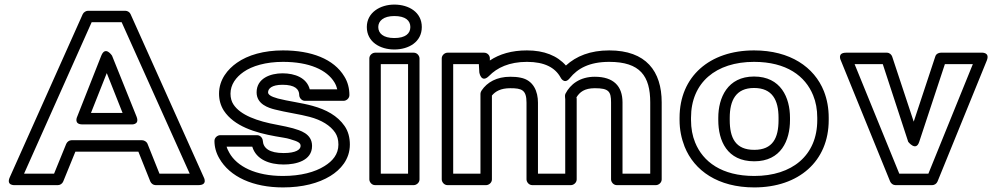

<svg xmlns="http://www.w3.org/2000/svg" viewBox="-20 -783 4352 838"><path d="M600 -171H292C282 -171 273 -164 269 -155L216 -25H85L380 -686H511L808 -25H676L624 -155C620 -165 609 -171 600 -171ZM584 -121 636 9C640 18 649 25 659 25H846C889 25 869 -10 869 -10L550 -721C547 -729 537 -736 527 -736H364C356 -736 345 -730 341 -721L23 -10C5 29 46 25 46 25H233C242 25 252 19 256 9L309 -121ZM340 -240H552C552 -240 591 -236 576 -274L469 -540C469 -540 440 -585 422 -540L317 -274C317 -274 300 -240 340 -240ZM377 -290 446 -464 515 -290Z M1218 -65C1271 -65 1342 -81 1342 -146C1342 -201 1288 -214 1259 -223C1241 -228 1217 -233 1191 -238C1102 -254 1029 -281 999 -327C991 -339 986 -355 986 -374C986 -414 1010 -446 1043 -469C1080 -495 1140 -513 1215 -513C1330 -513 1407 -478 1440 -423C1446 -413 1450 -402 1452 -393H1332C1319 -443 1268 -463 1213 -463C1160 -463 1100 -441 1100 -380C1100 -328 1152 -312 1180 -305C1226 -293 1291 -284 1331 -273C1384 -259 1422 -235 1443 -204C1452 -190 1457 -174 1457 -152C1457 -110 1432 -80 1396 -58C1355 -32 1293 -15 1215 -15C1095 -15 1014 -57 981 -116C976 -125 971 -135 969 -143H1081C1098 -86 1157 -65 1218 -65ZM1218 -115C1156 -115 1129 -136 1127 -169C1126 -181 1116 -193 1102 -193H941C930 -193 916 -183 916 -168C916 -142 923 -116 937 -92C983 -11 1085 35 1215 35C1300 35 1370 17 1422 -15C1466 -42 1507 -87 1507 -152C1507 -182 1500 -210 1484 -233C1453 -278 1403 -305 1344 -321C1298 -334 1234 -342 1193 -353C1160 -362 1150 -371 1150 -380C1150 -396 1166 -413 1213 -413C1267 -413 1286 -394 1286 -368C1286 -357 1296 -343 1311 -343H1480C1491 -343 1505 -353 1505 -368C1505 -397 1498 -425 1483 -449C1437 -526 1338 -563 1215 -563C1132 -563 1062 -543 1014 -509C974 -481 936 -436 936 -374C936 -347 943 -322 957 -300C1002 -232 1093 -204 1183 -188C1209 -183 1230 -181 1245 -176C1283 -165 1292 -159 1292 -146C1292 -131 1273 -115 1218 -115Z M1761 -25H1642V-503H1761ZM1786 25C1797 25 1811 15 1811 0V-528C1811 -539 1801 -553 1786 -553H1617C1606 -553 1592 -543 1592 -528V0C1592 11 1602 25 1617 25ZM1701 -617C1652 -617 1631 -638 1631 -665C1631 -691 1653 -713 1701 -713C1750 -713 1771 -693 1771 -665C1771 -637 1750 -617 1701 -617ZM1701 -567C1764 -567 1821 -600 1821 -665C1821 -730 1764 -763 1701 -763C1639 -763 1581 -728 1581 -665C1581 -600 1639 -567 1701 -567Z M2207 -448C2148 -448 2106 -424 2082 -388C2079 -384 2077 -378 2077 -374V-25H1958V-503H2070L2072 -467C2072 -467 2080 -417 2115 -452C2149 -487 2202 -513 2280 -513C2358 -513 2403 -487 2426 -446C2426 -446 2442 -411 2467 -442C2501 -484 2552 -513 2639 -513C2774 -513 2818 -451 2818 -336V-25H2697V-336C2697 -408 2657 -448 2576 -448C2511 -448 2469 -415 2448 -374C2446 -370 2446 -367 2446 -363C2446 -356 2447 -352 2447 -351V-25H2328V-335C2328 -383 2309 -433 2252 -444C2238 -447 2223 -448 2207 -448ZM2278 -335V0C2278 11 2288 25 2303 25H2472C2483 25 2497 15 2497 0V-352C2497 -355 2496 -356 2496 -358C2510 -381 2531 -398 2576 -398C2637 -398 2647 -384 2647 -336V0C2647 11 2657 25 2672 25H2843C2854 25 2868 15 2868 0V-336C2868 -472 2800 -563 2639 -563C2556 -563 2495 -538 2450 -497C2412 -540 2355 -563 2280 -563C2213 -563 2160 -547 2118 -519V-530C2117 -543 2106 -553 2093 -553H1933C1922 -553 1908 -543 1908 -528V0C1908 11 1918 25 1933 25H2102C2113 25 2127 15 2127 0V-366C2142 -384 2165 -398 2207 -398C2257 -398 2278 -391 2278 -335Z M3271 -513C3413 -513 3495 -451 3529 -367C3541 -338 3547 -305 3547 -269V-259C3547 -105 3438 -15 3272 -15C3130 -15 3048 -77 3014 -161C3002 -190 2996 -223 2996 -259V-269C2996 -423 3105 -513 3271 -513ZM3597 -259V-269C3597 -311 3590 -349 3576 -385C3534 -490 3429 -563 3271 -563C3077 -563 2946 -449 2946 -269V-259C2946 -217 2954 -179 2968 -143C3010 -38 3114 35 3272 35C3466 35 3597 -79 3597 -259ZM3428 -269C3428 -357 3388 -449 3271 -449C3155 -449 3115 -356 3115 -269V-259C3115 -169 3153 -79 3272 -79C3389 -79 3428 -170 3428 -259ZM3378 -269V-259C3378 -181 3353 -129 3272 -129C3190 -129 3165 -181 3165 -259V-269C3165 -345 3192 -399 3271 -399C3351 -399 3378 -346 3378 -269Z M3992 -164 4104 -503H4226L4032 -25H3905L3710 -503H3833L3944 -164C3944 -164 3978 -120 3992 -164ZM3968 -252 3874 -536C3871 -545 3862 -553 3851 -553H3673C3632 -553 3650 -519 3650 -519L3865 9C3869 18 3878 25 3888 25H4049C4058 25 4068 19 4072 9L4287 -519C4302 -557 4263 -553 4263 -553H4086C4076 -553 4065 -547 4062 -536Z"/></svg>

Font: Asimov
Style: XWidOu
Weight: 500
Designer: Google
Version: Version 2.000980; 2014